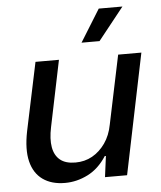

<svg xmlns="http://www.w3.org/2000/svg" viewBox="-53 -783 705 840"><g transform="rotate(-5 299.5 -363.5)"><path d="M199 10Q140 10 101.5 -17.5Q63 -45 50 -98Q37 -151 53 -230L116 -529H219L159 -239Q148 -187 154.5 -150.5Q161 -114 185 -94.5Q209 -75 252 -75Q293 -75 326 -93.5Q359 -112 383 -146Q407 -180 416 -228L479 -529H581L472 0H375L387 -92H382Q348 -39 299.5 -14.5Q251 10 199 10ZM324 -595 412 -737H516L403 -595Z"/></g></svg>

Font: Mona Sans ExtraLight Medium
Style: Italic
Weight: 500
Italic angle: -11.6951°
Version: Version 2.000